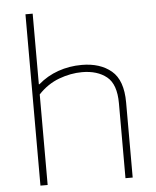

<svg xmlns="http://www.w3.org/2000/svg" viewBox="-56 -855 733 902"><g transform="rotate(-5 311.0 -404.0)"><path d="M98 0V-808H132V-475H135Q176.5 -511 229 -529.5Q281.5 -548 340 -548Q427 -548 480 -503.5Q533 -459 533 -354V0H499V-353Q499 -443 455 -478.5Q411 -514 339 -514Q285 -514 230 -493.5Q175 -473 132 -427V0Z"/></g></svg>

Font: Encode Sans Expanded Thin
Style: Regular
Weight: 100
Width: 7
Designer: Multiple Designers
Foundry: Impallari Type
Version: Version 3.000; ttfautohint (v1.8.3) -l 8 -r 50 -G 200 -x 14 